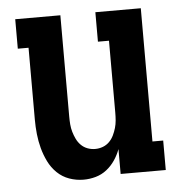

<svg xmlns="http://www.w3.org/2000/svg" viewBox="-44 -572 588 623"><g transform="rotate(-5 250.0 -261.0)"><path d="M204 8Q180 8 157.5 0Q135 -8 118 -24.5Q101 -41 90.5 -62.5Q80 -84 74 -106.5Q68 -129 65.5 -152.5Q63 -176 63 -200V-434H28V-530H175V-200Q175 -187 176 -174.5Q177 -162 180.5 -150Q184 -138 189.5 -126.5Q195 -115 204 -106Q213 -97 225 -92.5Q237 -88 250 -88Q263 -88 275 -92.5Q287 -97 296 -106Q305 -115 310.5 -126.5Q316 -138 319.5 -150Q323 -162 324 -174.5Q325 -187 325 -200V-434H289V-530H437V-96H472V0H325V-81Q318 -62 306.5 -45Q295 -28 279 -15.5Q263 -3 243.5 2.5Q224 8 204 8Z"/></g></svg>

Font: Iosevka Slab
Style: Bold
Weight: 700
Monospace: yes
Designer: Belleve Invis
Foundry: Belleve Invis
Version: Version 11.1.1; ttfautohint (v1.8.3)